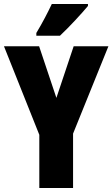

<svg xmlns="http://www.w3.org/2000/svg" viewBox="-20 -947 566 967"><path d="M423 -917V-927H241C220 -883 195 -834 163 -781V-767H282C332 -814 395 -883 423 -917ZM264 -454 177 -714H0L178 -268V0H348V-274L526 -714H351Z"/></svg>

Font: Noto Sans Arabic UI XCn Bk
Style: Regular
Weight: 900
Width: 2
Designer: Monotype Design Team, Nadine Chahine and Nizar Qandah
Foundry: Monotype Imaging Inc.
Version: Version 2.010